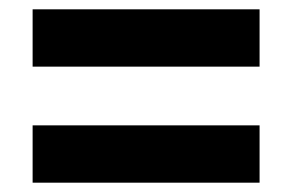

<svg xmlns="http://www.w3.org/2000/svg" viewBox="-20 -558 627 412"><path d="M50 -538H537V-415H50ZM50 -289H537V-166H50Z"/></svg>

Font: Montserrat_am3
Style: Bold
Weight: 700
Designer: Julieta Ulanovsky
Foundry: Julieta Ulanovsky. Armenina letters added by Vahan Hovhannisyan
Version: Version 2.001